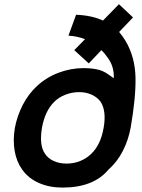

<svg xmlns="http://www.w3.org/2000/svg" viewBox="-20 -856 661 892"><path d="M587.5 -265.5Q577 -206.5 551.2 -155.8Q525.5 -105 483.5 -67.5Q414 15.5 270 15.5Q209.5 15.5 161 -5.8Q112.5 -27 83.5 -67.5Q56.5 -105 48 -155.5Q39.5 -206 49 -261.5Q59.5 -317.5 85.5 -368.2Q111.5 -419 152 -456.5Q173.5 -476.5 198.8 -492Q224 -507.5 251.8 -518Q279.5 -528.5 308.8 -534Q338 -539.5 367.5 -539.5Q402 -539.5 430.2 -533.8Q458.5 -528 481.5 -511.5Q491.5 -504.5 498.2 -499.8Q505 -495 508.5 -492.5Q511.5 -549 477 -592.5Q464.5 -610.5 451 -623L392.5 -561.5L325 -623L375 -674Q340.5 -687.5 298 -690.5L333.5 -787.5Q407 -784.5 458.5 -760.5L532.5 -836.5L598 -775L533.5 -707.5Q550.5 -687 563.5 -665.5Q607 -592 609.5 -497.5Q610.5 -450.5 605 -393Q599.5 -335.5 587.5 -265.5ZM461.5 -262.5Q475 -339.5 448 -382.5Q432.5 -404 406.2 -416Q380 -428 348 -428Q314.5 -428 283.8 -416Q253 -404 231.5 -382.5Q189 -340 175 -262.5Q161.5 -182 188.5 -142.5Q203 -120 229.5 -108Q256 -96 289.5 -96Q322.5 -96 352.5 -108Q382.5 -120 405 -142.5Q448 -184 461.5 -262.5Z"/></svg>

Font: Russisch Sans
Style: Bold Italic
Weight: 700
Italic angle: -10°
Designer: Michael Sharanda (font) & Cristiano Sobral (main changes)
Foundry: Michael Sharanda
Version: Version 2.00;September 8, 2020;FontCreator 13.0.0.2681 64-bi